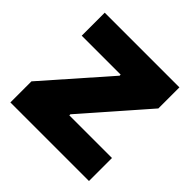

<svg xmlns="http://www.w3.org/2000/svg" viewBox="-141 -643 767 767"><g transform="rotate(45 242.0 -260.0)"><path d="M19 0H463V-130H222V-136L454 -401V-520H32V-390H252V-384L19 -119Z"/></g></svg>

Font: Fixel Text ExtraBold
Style: Regular
Weight: 800
Width: 4
Designer: AlfaBravo + MacPaw
Foundry: Kyrylo Tkachov, Marchela Mozhyna, Serhii Makarenko, Maria Weinstein, Zakhar Kryvoshyya
Version: Version 1.211